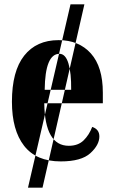

<svg xmlns="http://www.w3.org/2000/svg" viewBox="-20 -734 525 885"><path d="M109 131 305 -714H369L176 131ZM260 10Q355 10 396.5 -28Q438 -66 438 -105Q438 -138 405 -149Q391 -112 365.5 -87Q340 -62 297 -62Q187 -62 184 -258H454V-307Q454 -426 399 -487.5Q344 -549 250 -549Q148 -549 91.5 -477.5Q35 -406 35 -265Q35 -134 91 -62Q147 10 260 10ZM186 -320Q188 -486 254 -486Q282 -486 295.5 -441.5Q309 -397 308 -320Z"/></svg>

Font: Noto Serif ExtraCondensed Extra
Style: Regular
Weight: 800
Width: 3
Designer: Monotype Design Team
Foundry: Monotype Imaging Inc.
Version: Version 1.002